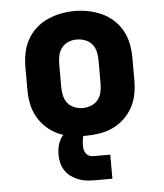

<svg xmlns="http://www.w3.org/2000/svg" viewBox="-52 -577 705 826"><g transform="rotate(-5 300.0 -164.5)"><path d="M300 8Q270 8 240 3.5Q210 -1 182.5 -13.5Q155 -26 132.5 -47Q110 -68 95.5 -94Q81 -120 75 -150Q69 -180 69 -210V-310Q69 -340 75 -370Q81 -400 95.5 -426.5Q110 -453 132.5 -473.5Q155 -494 182.5 -506.5Q210 -519 240 -525Q270 -531 300 -531Q330 -531 360 -525Q390 -519 417.5 -506.5Q445 -494 467.5 -473.5Q490 -453 504.5 -426.5Q519 -400 525 -370Q531 -340 531 -310V-210Q531 -180 525 -150Q519 -120 504.5 -94Q490 -68 467.5 -47Q445 -26 417.5 -13.5Q390 -1 360 3.5Q330 8 300 8ZM300 -112Q318 -112 336 -119Q354 -126 365.5 -140.5Q377 -155 381 -173.5Q385 -192 385 -210V-310Q385 -329 381 -347.5Q377 -366 365 -380.5Q353 -395 335 -401.5Q317 -408 299 -408Q280 -408 263 -401Q246 -394 234.5 -379.5Q223 -365 219 -346.5Q215 -328 215 -310V-210Q215 -192 219 -173.5Q223 -155 234.5 -140.5Q246 -126 264 -119Q282 -112 300 -112ZM400 202H325Q307 202 289 200Q271 198 254 191.5Q237 185 222 174Q207 163 197 148Q187 133 182.5 115.5Q178 98 178 79Q178 63 181 47Q184 31 191.5 16.5Q199 2 211 -9.5Q223 -21 237.5 -28Q252 -35 268 -38Q284 -41 300 -41V0Q296 0 293.5 4Q291 8 290 12Q289 16 288.5 20.5Q288 25 287.5 29Q287 33 286.5 37.5Q286 42 286 46Q286 55 287.5 64.5Q289 74 294 81.5Q299 89 307.5 93.5Q316 98 325 98H400Z"/></g></svg>

Font: Iosevka Custom Heavy Extended
Style: Regular
Weight: 900
Width: 7
Monospace: yes
Designer: Belleve Invis
Foundry: Belleve Invis
Version: Version 11.2.4; ttfautohint (v1.8.4)